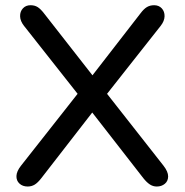

<svg xmlns="http://www.w3.org/2000/svg" viewBox="-20 -697 697 725"><path d="M59.2 -71.2 288.1 -361.9V-323.7L70.5 -599.5Q56.4 -617.5 55.9 -635.5Q55.5 -653.5 66.5 -665.4Q77.4 -677.3 95.4 -677.3Q111 -677.3 122.2 -670.2Q133.5 -663.1 146.4 -646.3L344.3 -393.2H314.1L510.3 -646.3Q522.8 -663.1 534.6 -670.2Q546.4 -677.3 561.9 -677.3Q579.9 -677.3 590.9 -665.4Q601.8 -653.5 601.4 -635.5Q600.9 -617.5 586.8 -599.5L369.2 -323.7V-361.9L597.5 -71.2Q615 -48.6 614.9 -30.8Q614.7 -13 602.3 -2.9Q589.9 7.3 572.1 7.3Q558 7.3 546.2 -0.3Q534.3 -7.9 521.2 -24.3L310.6 -294.9H346L136.1 -24.3Q123 -7.3 111.2 0Q99.3 7.3 84.6 7.3Q65.5 7.3 53.5 -3.8Q41.4 -14.9 42.1 -32.7Q42.9 -50.5 59.2 -71.2Z"/></svg>

Font: SN Pro Thin
Style: Regular
Weight: 200
Designer: Tobias Whetton
Foundry: Supernotes
Version: Version 1.003;Glyphs 3.3 (3324)